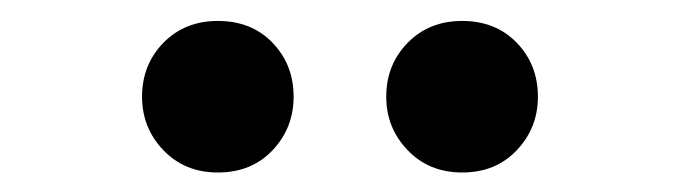

<svg xmlns="http://www.w3.org/2000/svg" viewBox="-20 -820 666 188"><path d="M193.3 -651.1Q160.9 -651.1 140 -672.9Q119.1 -694.7 119.1 -725.3Q119.1 -756.7 140 -778.1Q160.9 -799.5 193.3 -799.5Q226.3 -799.5 246.9 -778.1Q267.5 -756.7 267.5 -725.3Q267.5 -694.7 246.9 -672.9Q226.3 -651.1 193.3 -651.1ZM432.5 -651.1Q400.1 -651.1 379.2 -672.9Q358.2 -694.7 358.2 -725.3Q358.2 -756.7 379.2 -778.1Q400.1 -799.5 432.5 -799.5Q465.4 -799.5 486 -778.1Q506.7 -756.7 506.7 -725.3Q506.7 -694.7 486 -672.9Q465.4 -651.1 432.5 -651.1Z"/></svg>

Font: Noto Sans TC
Style: Regular
Weight: 100
Designer: Ryoko NISHIZUKA 西塚涼子 (kana, bopomofo & ideographs); Paul D. Hunt (Latin, Greek & Cyrillic); Sandoll Communications 산돌커뮤니
Foundry: Adobe
Version: Version 2.004;hotconv 1.0.118;makeotfexe 2.5.65603